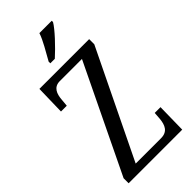

<svg xmlns="http://www.w3.org/2000/svg" viewBox="-287 -994 1056 1056"><g transform="rotate(-45 241.5 -465.5)"><path d="M191 -784V-771H226C274 -814 342 -886 362 -921V-931H266C251 -886 219 -835 191 -784ZM29 0H446L449 -172H404L401 -130C397 -85 382 -49 330 -49H133L436 -674V-714H49L45 -542H90L94 -585C97 -627 111 -665 159 -665H331L29 -39Z"/></g></svg>

Font: Noto Serif Sinhala ExtraCondensed
Style: Regular
Weight: 400
Width: 2
Designer: Jelle Bosma - Monotype Design Team
Foundry: Monotype Imaging Inc.
Version: Version 2.007